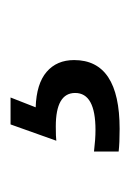

<svg xmlns="http://www.w3.org/2000/svg" viewBox="40 -80 252 373"><g transform="rotate(-90 166.5 106.0)"><path d="M235.8 123.5Q235.8 211.9 102.1 211.9Q74.2 211.9 58.1 210V162.1Q82 165 100.1 165Q171.9 165 171.9 125.5Q171.9 87.9 106.9 87.9Q85.9 87.9 79.1 88.9L110.8 0H163.1L144 48.8Q189.9 50.3 212.9 70.1Q235.8 89.8 235.8 123.5Z"/></g></svg>

Font: TypoPRO Liberation Sans
Style: Regular
Weight: 400
Designer: Steve Matteson
Foundry: Ascender Corporation
Version: Version 2.00.1